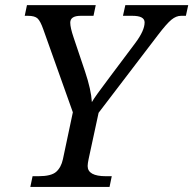

<svg xmlns="http://www.w3.org/2000/svg" viewBox="-20 -734 759 754"><path d="M356 -713.9 347.2 -671.9H296.9Q255.9 -671.9 255.9 -645Q255.9 -625.5 269 -586.9L314 -453.1Q337.9 -381.8 340.8 -333Q350.6 -351.6 416 -438L511.2 -564.9Q547.9 -613.8 547.9 -646Q547.9 -671.9 500 -671.9H462.9L472.2 -713.9H719.2L710 -671.9H690.9Q671.9 -671.9 653.1 -656.5Q634.3 -641.1 600.1 -596.2L367.2 -291L328.1 -109.9Q324.2 -91.8 324.2 -82Q324.2 -42 396 -42H418.9L410.2 0H99.1L107.9 -42H130.9Q181.2 -42 200.7 -59.3Q220.2 -76.7 227.1 -108.9L266.1 -293L149.9 -619.1Q138.7 -650.9 127.7 -661.4Q116.7 -671.9 89.8 -671.9H77.1L85.9 -713.9Z"/></svg>

Font: Droid Serif
Style: Italic
Weight: 400
Italic angle: -12°
Designer: Monotype Design team
Foundry: Monotype Imaging Inc.
Version: Version 1.03